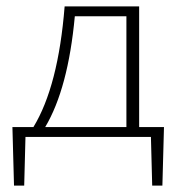

<svg xmlns="http://www.w3.org/2000/svg" viewBox="-20 -430 556 603"><path d="M490 153H458L454 0H60L56 153H24L19 -31H85Q163 -159 183 -410H417V-31H495ZM377 -31V-379H215Q194 -152 122 -31Z"/></svg>

Font: Ysabeau Light
Style: Regular
Weight: 300
Designer: Christian Thalmann (Catharsis Fonts)
Version: Version 0.003